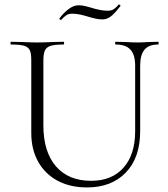

<svg xmlns="http://www.w3.org/2000/svg" viewBox="-20 -808 737 841"><path d="M487 -613Q484 -613 484 -619Q484 -625 487 -625L529 -624Q563 -622 584 -622Q602 -622 632 -624L673 -625Q675 -625 675 -619Q675 -613 673 -613Q632 -613 613 -590.5Q594 -568 594 -520V-234Q594 -117 531 -52Q468 13 361 13Q287 13 232 -16.5Q177 -46 147 -100Q117 -154 117 -225V-544Q117 -574 110.5 -588Q104 -602 85.5 -607.5Q67 -613 28 -613Q26 -613 26 -619Q26 -625 28 -625L76 -624Q118 -622 143 -622Q170 -622 212 -624L258 -625Q261 -625 261 -619Q261 -613 258 -613Q219 -613 201 -607Q183 -601 176.5 -586.5Q170 -572 170 -542V-260Q170 -143 225 -79.5Q280 -16 379 -16Q470 -16 521 -73.5Q572 -131 572 -233V-520Q572 -568 551.5 -590.5Q531 -613 487 -613ZM500 -788H501Q504 -788 506.5 -785.5Q509 -783 507 -781Q481 -747 464 -735Q447 -723 429 -723Q414 -723 398 -726.5Q382 -730 366 -735Q350 -740 332 -744Q314 -748 297 -748Q281 -748 272.5 -742.5Q264 -737 257.5 -730.5Q251 -724 248 -721H246Q243 -721 241 -723.5Q239 -726 241 -728Q257 -750 279.5 -767.5Q302 -785 325 -785Q339 -785 356.5 -780.5Q374 -776 377 -775Q421 -761 451 -761Q468 -761 478.5 -768Q489 -775 500 -788Z"/></svg>

Font: Cormorant Garamond Light
Style: Regular
Weight: 300
Designer: Christian Thalmann (Catharsis Fonts)
Version: Version 3.000